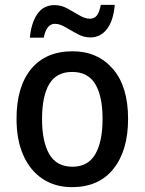

<svg xmlns="http://www.w3.org/2000/svg" viewBox="-20 -760 595 790"><path d="M507 -271Q507 -141 447 -65.5Q387 10 276 10Q207 10 155.5 -24Q104 -58 76 -121Q48 -184 48 -271Q48 -403 108 -476Q168 -549 279 -549Q381 -549 444 -477Q507 -405 507 -271ZM153 -270Q153 -177 183 -125.5Q213 -74 278 -74Q342 -74 372 -125.5Q402 -177 402 -271Q402 -364 372 -414Q342 -464 277 -464Q212 -464 182.5 -414Q153 -364 153 -270ZM103 -605Q108 -664 133 -701.5Q158 -739 205 -739Q232 -739 257.5 -725Q283 -711 306.5 -697Q330 -683 350 -683Q369 -683 379 -697Q389 -711 395 -740H452Q447 -676 420.5 -641Q394 -606 351 -606Q325 -606 299 -620Q273 -634 249.5 -648Q226 -662 206 -662Q171 -662 160 -605Z"/></svg>

Font: Noto Sans Georgian SemiCondensed Medium
Style: Regular
Weight: 500
Width: 4
Designer: Monotype Design Team, Akaki Razmadze
Foundry: Google LLC
Version: Version 2.005; ttfautohint (v1.8.4.7-5d5b)